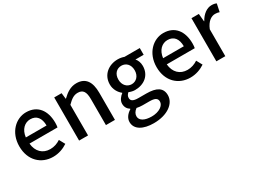

<svg xmlns="http://www.w3.org/2000/svg" viewBox="-47 -1218 2821 2120"><g transform="rotate(-30 1363.0 -158.5)"><path d="M316 13C388 13 451 -11 502 -45L462 -118C422 -92 380 -77 331 -77C236 -77 170 -140 161 -245H518C521 -258 523 -281 523 -303C523 -459 445 -564 299 -564C170 -564 48 -453 48 -274C48 -93 167 13 316 13ZM160 -324C171 -421 232 -474 301 -474C381 -474 424 -419 424 -324Z M652 0H766V-390C815 -439 850 -465 901 -465C966 -465 994 -427 994 -332V0H1109V-346C1109 -486 1057 -564 940 -564C865 -564 809 -523 758 -474H755L746 -550H652Z M1464 247C1640 247 1752 161 1752 55C1752 -39 1684 -79 1554 -79H1453C1383 -79 1361 -100 1361 -133C1361 -159 1373 -175 1391 -191C1415 -180 1443 -174 1468 -174C1583 -174 1674 -243 1674 -363C1674 -405 1659 -442 1638 -464H1743V-550H1548C1527 -558 1499 -564 1468 -564C1354 -564 1255 -491 1255 -366C1255 -301 1290 -249 1327 -220V-216C1297 -194 1266 -157 1266 -114C1266 -69 1288 -40 1316 -23V-18C1265 13 1236 56 1236 102C1236 198 1332 247 1464 247ZM1468 -248C1411 -248 1364 -293 1364 -366C1364 -441 1410 -483 1468 -483C1526 -483 1572 -440 1572 -366C1572 -293 1525 -248 1468 -248ZM1481 171C1390 171 1334 139 1334 85C1334 57 1348 29 1381 5C1404 10 1429 13 1455 13H1538C1605 13 1641 27 1641 73C1641 124 1577 171 1481 171Z M2066 13C2138 13 2201 -11 2252 -45L2212 -118C2172 -92 2130 -77 2081 -77C1986 -77 1920 -140 1911 -245H2268C2271 -258 2273 -281 2273 -303C2273 -459 2195 -564 2049 -564C1920 -564 1798 -453 1798 -274C1798 -93 1917 13 2066 13ZM1910 -324C1921 -421 1982 -474 2051 -474C2131 -474 2174 -419 2174 -324Z M2402 0H2516V-343C2551 -430 2605 -461 2650 -461C2672 -461 2686 -458 2705 -452L2726 -552C2709 -560 2691 -564 2664 -564C2605 -564 2547 -522 2508 -451H2505L2496 -550H2402Z"/></g></svg>

Font: Genne Gothic Medium
Style: Regular
Weight: 500
Designer: Ryoko NISHIZUKA (kana & ideographs); Paul D. Hunt (Latin, Greek & Cyrillic); Wenlong ZHANG (bopomofo); Sandoll Communica
Foundry: Adobe Systems Incorporated
Version: Version 1.004;PS 1.004;hotconv 16.6.51;makeotf.lib2.5.65220